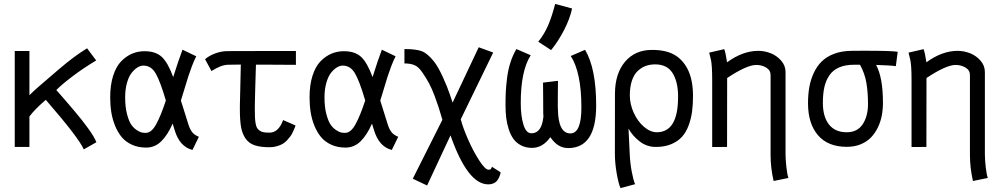

<svg xmlns="http://www.w3.org/2000/svg" viewBox="-20 -763 5216 997"><path d="M272.5 -295.4Q277.8 -289.6 299.1 -265.1Q320.3 -240.7 333.3 -225.6Q346.2 -210.4 368.4 -184.3Q390.6 -158.2 405.8 -138.7Q420.9 -119.1 437.3 -96.9Q453.6 -74.7 464.4 -56.4Q475.1 -38.1 480.5 -24.4L415 12.7Q390.1 -45.9 217.8 -244.6Q159.7 -194.8 132.8 -158.2V0H56.6V-498H132.8V-268.6Q152.8 -288.6 177 -309.8Q201.2 -331.1 232.9 -357.9Q264.6 -384.8 281.7 -399.9Q326.7 -438.5 361.1 -463.9Q395.5 -489.3 413.1 -500Q430.7 -510.7 432.1 -512.2L479.5 -449.2Q413.6 -409.7 356.4 -366.5Q299.3 -323.2 272.5 -295.4Z M629.9 -257.3Q629.9 -206.5 639.9 -169.2Q649.9 -131.8 662.6 -114.3Q675.3 -96.7 691.9 -86.4Q708.5 -76.2 716.6 -74.7Q724.6 -73.2 731 -73.2H737.3Q766.1 -73.2 790.3 -116.5Q814.5 -159.7 841.3 -241.2Q811.5 -342.3 788.1 -382.3Q764.6 -422.4 724.6 -422.4Q709.5 -422.4 693.6 -412.6Q677.7 -402.8 663.1 -384Q648.4 -365.2 639.2 -332Q629.9 -298.8 629.9 -257.3ZM919.4 -240.7Q953.6 -130.9 959.5 -113.3Q967.3 -89.8 978.8 -75.7Q990.2 -61.5 1012.7 -52.7L979.5 15.6Q912.6 -1 886.7 -87.9Q879.9 -110.4 876.5 -121.1Q850.6 -62 817.4 -29.3Q784.2 3.4 739.3 3.4Q698.2 3.4 665.8 -11.2Q633.3 -25.9 612.5 -50.5Q591.8 -75.2 577.9 -109.1Q564 -143.1 558.1 -179.7Q552.2 -216.3 552.2 -257.3Q552.2 -321.8 567.6 -369.9Q583 -418 609.4 -444.8Q635.7 -471.7 666 -484.4Q696.3 -497.1 730 -497.1Q788.6 -497.1 820.3 -467.3Q852.1 -437.5 879.4 -362.8Q907.7 -452.6 927.7 -504.9L999 -470.7Q987.8 -449.2 976.1 -418Q964.4 -386.7 957.8 -366Q951.2 -345.2 937.5 -300Q923.8 -254.9 919.4 -240.7Z M1308.6 -498H1368.2Q1368.2 -498 1436 -498H1507.8H1516.6V-426.3L1368.2 -427.2H1309.1Q1306.6 -370.1 1305.2 -300.3Q1303.7 -230.5 1303.2 -214.8V-195.3Q1303.2 -168.9 1304 -153.1Q1304.7 -137.2 1307.4 -121.8Q1310.1 -106.4 1314.9 -98.6Q1319.8 -90.8 1328.6 -84.5Q1337.4 -78.1 1349.4 -76.2Q1361.3 -74.2 1379.4 -74.2Q1426.3 -74.2 1450.2 -139.6L1514.6 -111.3Q1510.7 -101.1 1509 -96.2Q1507.3 -91.3 1500.7 -77.4Q1494.1 -63.5 1488 -55.2Q1481.9 -46.9 1470.7 -34.7Q1459.5 -22.5 1447.3 -15.6Q1435.1 -8.8 1417.7 -3.7Q1400.4 1.5 1380.4 1.5Q1332 1.5 1302 -8.8Q1272 -19 1254.9 -43.9Q1237.8 -68.8 1231.7 -103.5Q1225.6 -138.2 1225.6 -193.8V-214.8Q1226.6 -238.8 1227.8 -308.6Q1229 -378.4 1230.5 -427.7L1165 -426.8Q1128.4 -426.3 1078.1 -394L1044.9 -455.6Q1064.5 -473.1 1096.9 -485.4Q1129.4 -497.6 1162.6 -497.6Z M1665 -257.3Q1665 -206.5 1675 -169.2Q1685.1 -131.8 1697.8 -114.3Q1710.4 -96.7 1727.1 -86.4Q1743.7 -76.2 1751.7 -74.7Q1759.8 -73.2 1766.1 -73.2H1772.5Q1801.3 -73.2 1825.4 -116.5Q1849.6 -159.7 1876.5 -241.2Q1846.7 -342.3 1823.2 -382.3Q1799.8 -422.4 1759.8 -422.4Q1744.6 -422.4 1728.8 -412.6Q1712.9 -402.8 1698.2 -384Q1683.6 -365.2 1674.3 -332Q1665 -298.8 1665 -257.3ZM1954.6 -240.7Q1988.8 -130.9 1994.6 -113.3Q2002.4 -89.8 2013.9 -75.7Q2025.4 -61.5 2047.9 -52.7L2014.6 15.6Q1947.8 -1 1921.9 -87.9Q1915 -110.4 1911.6 -121.1Q1885.7 -62 1852.5 -29.3Q1819.3 3.4 1774.4 3.4Q1733.4 3.4 1700.9 -11.2Q1668.5 -25.9 1647.7 -50.5Q1627 -75.2 1613 -109.1Q1599.1 -143.1 1593.3 -179.7Q1587.4 -216.3 1587.4 -257.3Q1587.4 -321.8 1602.8 -369.9Q1618.2 -418 1644.5 -444.8Q1670.9 -471.7 1701.2 -484.4Q1731.4 -497.1 1765.1 -497.1Q1823.7 -497.1 1855.5 -467.3Q1887.2 -437.5 1914.6 -362.8Q1942.9 -452.6 1962.9 -504.9L2034.2 -470.7Q2022.9 -449.2 2011.2 -418Q1999.5 -386.7 1992.9 -366Q1986.3 -345.2 1972.7 -300Q1959 -254.9 1954.6 -240.7Z M2277.3 -141.1Q2263.7 -187 2257.1 -207.3Q2250.5 -227.5 2237.1 -264.2Q2223.6 -300.8 2208.3 -329.6Q2192.9 -358.4 2173.3 -386.7Q2153.8 -415.5 2132.8 -424.6Q2111.8 -433.6 2080.1 -433.6V-508.3Q2139.2 -508.3 2168.9 -497.6Q2198.7 -486.8 2231.9 -445.8Q2254.4 -418 2279.1 -364Q2303.7 -310.1 2316.9 -270L2330.1 -230L2465.8 -517.6L2541 -490.2Q2451.2 -305.7 2372.6 -143.6Q2383.3 -101.1 2410.4 -39.3Q2437.5 22.5 2468.5 70.3Q2499.5 118.2 2516.6 118.2Q2523.4 118.2 2526.6 116.2Q2529.8 114.3 2532 108.9Q2534.2 103.5 2534.7 103L2579.6 131.8Q2578.1 141.1 2575 149.9Q2571.8 158.7 2565.2 169.7Q2558.6 180.7 2545.7 187.5Q2532.7 194.3 2515.1 194.3Q2408.2 194.3 2319.3 -60.1L2197.8 200.2L2123.5 165Z M2774.9 -546.4Q2807.1 -585.9 2826.9 -632.8Q2846.7 -679.7 2862.8 -742.7L2950.7 -718.8Q2939 -664.6 2908.7 -606.2Q2878.4 -547.9 2841.8 -502.9ZM2799.8 -334 2877.4 -343.3Q2877 -319.3 2876.7 -272.5Q2876.5 -225.6 2876.5 -210.4Q2877 -206.5 2877 -197.8Q2878.4 -70.3 2941.9 -70.3Q2999 -70.3 2999 -205.1Q2999 -386.7 2943.8 -472.2L3018.1 -504.4Q3075.7 -407.7 3075.7 -215.3Q3075.7 5.9 2930.2 5.9Q2875.5 5.9 2837.9 -50.8Q2798.3 4.9 2742.7 4.9Q2710.9 4.9 2686.3 -7.8Q2661.6 -20.5 2646.5 -41.3Q2631.3 -62 2621.8 -91.6Q2612.3 -121.1 2608.6 -151.4Q2605 -181.6 2605 -216.8Q2605 -256.3 2606.4 -286.1Q2607.9 -315.9 2613 -357.9Q2618.2 -399.9 2630.4 -438.2Q2642.6 -476.6 2661.6 -508.3L2735.8 -476.1Q2684.1 -395 2684.1 -228.5Q2684.1 -161.1 2698 -116Q2711.9 -70.8 2739.3 -70.8Q2793 -70.8 2801.8 -156.7Q2800.8 -172.4 2800.8 -179.7Q2800.8 -196.8 2800.5 -251.5Q2800.3 -306.2 2799.8 -334Z M3173.3 -274.4Q3173.3 -380.9 3225.6 -442.4Q3277.8 -503.9 3365.7 -503.9Q3436 -503.9 3479.7 -479.7Q3523.4 -455.6 3549.8 -405.8Q3578.6 -350.1 3578.6 -265.1Q3578.6 -220.2 3573.7 -183.6Q3568.8 -147 3555.9 -111.8Q3543 -76.7 3521.7 -53Q3500.5 -29.3 3466.1 -14.6Q3431.6 0 3385.7 0H3384.8Q3338.9 0 3301.8 -28.6Q3264.6 -57.1 3243.7 -95.2L3250 36.6Q3252 82.5 3260 126.2Q3268.1 169.9 3277.8 193.4L3202.1 213.9Q3191.4 189.9 3182.1 136.2Q3172.9 82.5 3172.9 34.2ZM3501 -258.8V-267.6Q3500 -340.8 3471.7 -384.8Q3443.4 -428.7 3382.3 -428.7Q3355 -428.7 3332 -420.2Q3309.1 -411.6 3290.3 -393.3Q3271.5 -375 3261 -343Q3250.5 -311 3250.5 -268.1Q3250.5 -222.2 3270.8 -177.5Q3291 -132.8 3324 -104.5Q3356.9 -76.2 3391.6 -76.2Q3501 -77.6 3501 -258.8Z M3755.4 -439.5Q3836.9 -499 3918 -499Q3949.2 -499 3980.7 -487.1Q4012.2 -475.1 4035.6 -449Q4059.1 -422.9 4059.1 -388.7V38.6Q4059.1 65.4 4063.5 105Q4067.9 144.5 4074.2 161.1L3997.1 176.8Q3981.4 108.4 3981.4 42V-373.5Q3981.4 -398.4 3958.5 -412.1Q3935.5 -425.8 3907.2 -425.8Q3857.9 -425.8 3755.9 -357.9L3755.4 0L3678.2 0.5V-344.2Q3678.2 -386.7 3676.5 -411.9Q3674.8 -437 3672.4 -449.2Q3669.9 -461.4 3662.6 -489.7L3740.7 -507.8Q3748 -489.7 3755.4 -439.5Z M4445.8 -426.8Q4445.8 -426.8 4435.1 -426.8Q4435.1 -426.8 4415 -426.8Q4369.1 -426.8 4337.2 -412.8Q4305.2 -398.9 4286.9 -372.1Q4268.6 -345.2 4260.7 -310.5Q4252.9 -275.9 4252.9 -229Q4252.9 -156.7 4284.7 -116.5Q4316.4 -76.2 4377 -76.2Q4432.1 -76.2 4459.7 -117.9Q4487.3 -159.7 4487.3 -223.1Q4487.3 -282.7 4479 -332.3Q4470.7 -381.8 4445.8 -426.8ZM4529.3 -425.8Q4564.9 -360.8 4564.9 -229.5Q4564.9 -193.8 4558.6 -161.4Q4552.2 -128.9 4537.6 -99.4Q4522.9 -69.8 4501.7 -48.1Q4480.5 -26.4 4448.5 -13.4Q4416.5 -0.5 4377 -0.5H4376Q4278.3 -1 4227.1 -61.3Q4175.8 -121.6 4175.8 -226.6Q4175.8 -271.5 4182.4 -309.8Q4189 -348.1 4205.3 -383.5Q4221.7 -418.9 4246.8 -443.8Q4272 -468.8 4311.3 -483.6Q4350.6 -498.5 4400.9 -499Q4401.9 -499 4427 -499.3Q4452.1 -499.5 4473.1 -499.5Q4611.3 -499.5 4641.6 -494.1L4631.8 -419.4Q4602.5 -423.8 4529.3 -425.8Z M4790.5 -439.5Q4872.1 -499 4953.1 -499Q4984.4 -499 5015.9 -487.1Q5047.4 -475.1 5070.8 -449Q5094.2 -422.9 5094.2 -388.7V38.6Q5094.2 65.4 5098.6 105Q5103 144.5 5109.4 161.1L5032.2 176.8Q5016.6 108.4 5016.6 42V-373.5Q5016.6 -398.4 4993.7 -412.1Q4970.7 -425.8 4942.4 -425.8Q4893.1 -425.8 4791 -357.9L4790.5 0L4713.4 0.5V-344.2Q4713.4 -386.7 4711.7 -411.9Q4710 -437 4707.5 -449.2Q4705.1 -461.4 4697.8 -489.7L4775.9 -507.8Q4783.2 -489.7 4790.5 -439.5Z"/></svg>

Font: FantasqueSansM Nerd Font
Style: Regular
Weight: 400
Monospace: yes
Designer: Jany Belluz
Version: Version 1.8.0 ; ttfautohint (v1.8.2);Nerd Fonts 3.4.0